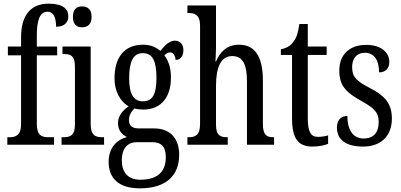

<svg xmlns="http://www.w3.org/2000/svg" viewBox="-20 -790 2190 1048"><path d="M20 0H275V-41H244C209 -41 181 -50 181 -113V-488H292V-536H181V-596C181 -679 197 -726 239 -726C277 -726 286 -685 286 -644C332 -644 353 -668 353 -701C353 -740 325 -770 246 -770C147 -770 95 -706 95 -587V-536H23V-488H95V-113C95 -50 64 -41 32 -41H20Z M428 -641C457 -641 480 -656 480 -698C480 -740 457 -755 428 -755C399 -755 378 -740 378 -698C378 -656 399 -641 428 -641ZM316 0H548V-41H538C499 -41 475 -52 475 -115V-536H321V-495H331C368 -495 389 -484 389 -425V-110C389 -51 364 -41 326 -41H316Z M743 238C889 238 958 167 958 54C958 -23 919 -89 821 -89H738C705 -89 684 -101 684 -134C684 -164 700 -185 714 -198C725 -194 749 -192 762 -192C864 -192 913 -265 913 -366C913 -427 897 -461 877 -488C887 -497 896 -504 910 -504C925 -504 938 -485 938 -463C968 -463 981 -488 981 -516C981 -544 966 -568 935 -568C897 -568 870 -528 855 -512C832 -532 802 -546 762 -546C657 -546 605 -476 605 -361C605 -295 635 -235 682 -210C650 -187 624 -158 624 -118C624 -75 649 -54 673 -42C621 -29 573 14 573 93C573 184 629 238 743 238ZM760 -237C708 -237 685 -278 685 -364C685 -455 708 -500 759 -500C813 -500 834 -457 834 -365C834 -277 814 -237 760 -237ZM745 191C675 191 645 146 645 86C645 8 687 -14 727 -14H809C858 -14 885 7 885 68C885 136 852 191 745 191Z M1003 0H1223V-41H1221C1186 -41 1159 -48 1159 -108V-321C1159 -421 1185 -484 1248 -484C1307 -484 1328 -434 1328 -347V0H1476V-41H1474C1438 -41 1415 -50 1415 -113V-349C1415 -486 1369 -546 1284 -546C1215 -546 1178 -501 1159 -454H1156C1156 -462 1159 -499 1159 -531V-760H1003V-719H1010C1041 -719 1072 -710 1072 -651V-113C1072 -50 1044 -41 1010 -41H1003Z M1685 10C1724 10 1754 2 1771 -5V-51C1753 -46 1737 -43 1715 -43C1676 -43 1660 -72 1660 -144V-490H1763V-536H1660V-659H1614C1606 -603 1596 -580 1580 -560C1564 -539 1544 -527 1513 -521V-490H1574V-145C1574 -30 1610 10 1685 10Z M1962 10C2061 10 2119 -49 2119 -143C2119 -227 2079 -268 1998 -310C1928 -347 1902 -368 1902 -423C1902 -470 1926 -502 1971 -502C2020 -502 2049 -465 2049 -395C2085 -395 2105 -417 2105 -452C2105 -502 2063 -545 1978 -545C1891 -545 1832 -495 1832 -405C1832 -321 1869 -285 1959 -235C2025 -198 2047 -174 2047 -125C2047 -67 2020 -34 1964 -34C1904 -34 1876 -86 1876 -157C1847 -157 1819 -140 1819 -94C1819 -24 1873 10 1962 10Z"/></svg>

Font: Noto Serif Myanmar ExtCond
Style: Regular
Weight: 400
Width: 2
Designer: Ben Mitchell and the Monotype Design Team
Foundry: Monotype Imaging Inc.
Version: Version 2.106